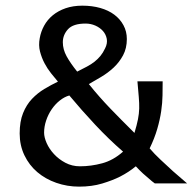

<svg xmlns="http://www.w3.org/2000/svg" viewBox="-20 -660 706 691"><path d="M537.1 0Q527.3 -6.8 516.6 -16.6Q506.8 -24.4 494.6 -35.6Q482.4 -46.9 468.8 -61.5Q444.3 -41 412.1 -24.4Q384.8 -10.7 347.7 0.5Q310.5 11.7 264.6 11.7Q221.7 11.7 182.6 -2Q143.6 -15.6 114.3 -40.5Q85 -65.4 67.9 -101.1Q50.8 -136.7 50.8 -179.7Q50.8 -222.7 63 -252.9Q75.2 -283.2 95.2 -304.2Q115.2 -325.2 139.6 -339.8Q164.1 -354.5 188.5 -366.2Q176.8 -379.9 163.6 -396.5Q150.4 -413.1 140.1 -432.6Q129.9 -452.1 124 -474.6Q118.2 -497.1 123 -522.5Q127 -545.9 138.7 -567.4Q150.4 -588.9 169.9 -605Q189.5 -621.1 216.3 -630.4Q243.2 -639.6 276.4 -639.6Q311.5 -639.6 340.8 -631.3Q370.1 -623 391.1 -607.4Q412.1 -591.8 424.3 -569.3Q436.5 -546.9 436.5 -519.5Q436.5 -486.3 422.9 -460.9Q409.2 -435.5 388.7 -416.5Q368.2 -397.5 344.2 -383.3Q320.3 -369.1 299.8 -357.4Q319.3 -333 337.9 -312Q356.4 -291 376 -270.5Q395.5 -250 417 -228.5Q438.5 -207 463.9 -181.6Q472.7 -210.9 476.6 -231Q480.5 -251 481 -269.5Q481.4 -288.1 479.5 -310.5Q477.5 -333 474.6 -367.2H565.4Q565.4 -343.8 564.9 -316.9Q564.5 -290 560.1 -259.8Q555.7 -229.5 545.9 -195.8Q536.1 -162.1 518.6 -126Q535.2 -106.4 558.1 -85Q581.1 -63.5 602.5 -43.9Q627.9 -21.5 653.3 0ZM358.4 -486.3Q367.2 -503.9 364.3 -520Q361.3 -536.1 350.6 -548.3Q339.8 -560.5 323.2 -567.9Q306.6 -575.2 288.1 -575.2Q243.2 -575.2 224.6 -554.7Q206.1 -534.2 206.1 -507.8Q206.1 -482.4 219.7 -457.5Q233.4 -432.6 257.8 -402.3Q277.3 -412.1 293 -420.4Q308.6 -428.7 320.3 -438Q332 -447.3 341.3 -458.5Q350.6 -469.7 358.4 -486.3ZM422.9 -114.3Q371.1 -159.2 322.3 -211.4Q273.4 -263.7 229.5 -316.4Q211.9 -311.5 195.3 -298.3Q178.7 -285.2 166 -266.6Q153.3 -248 146 -226.1Q138.7 -204.1 138.7 -182.6Q138.7 -166 147.9 -145Q157.2 -124 174.3 -105.5Q191.4 -86.9 215.3 -74.2Q239.3 -61.5 267.6 -61.5Q307.6 -61.5 347.7 -72.3Q387.7 -83 422.9 -114.3Z"/></svg>

Font: Padauk GrcRegTest
Style: Regular
Weight: 500
Designer: Debbi Hosken
Foundry: SIL
Version: Version 2.0